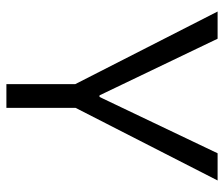

<svg xmlns="http://www.w3.org/2000/svg" viewBox="-70 -630 700 600"><g transform="rotate(90 280.0 -330.0)"><path d="M243 0V-215L16 -660H101L278 -291H283L459 -660H544L317 -216V0Z"/></g></svg>

Font: Bricolage Grotesque 10pt Light
Style: Regular
Weight: 300
Designer: Mathieu Triay
Foundry: Atelier Triay
Version: Version 1.000; ttfautohint (v1.8.4.7-5d5b);gftools[0.9.32]